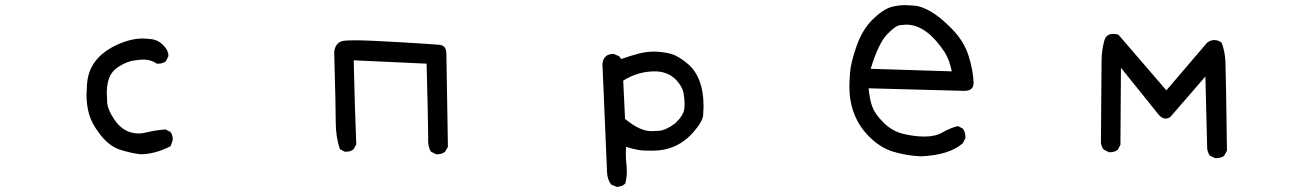

<svg xmlns="http://www.w3.org/2000/svg" viewBox="-20 -595 5040 748"><path d="M528 6Q491 2 448.5 -11.5Q406 -25 370.5 -70.5Q335 -116 325 -158Q317 -190 317 -226L319 -266Q326 -382 464 -432Q502 -445 536 -445Q545 -445 570 -442.5Q595 -440 615.5 -419.5Q636 -399 636 -380V-376L626 -356Q614 -347 597 -347H591Q569 -363 538 -363Q530 -363 503 -359.5Q476 -356 444.5 -336.5Q413 -317 404 -287Q396 -264 396 -233Q396 -223 397.5 -196Q399 -169 425 -130Q461 -75 521 -75Q535 -75 559 -81Q583 -87 624 -91L644 -81Q653 -69 653 -52Q653 -46 644 -25Q582 6 528 6Z M1685 6H1679L1659 -4Q1648 -22 1648 -46V-65Q1648 -115 1642 -347L1358 -360Q1362 -179 1368 -33L1358 -14Q1347 -4 1329 -4H1323L1304 -14Q1288 -63 1288 -119Q1288 -175 1282 -392Q1286 -428 1314 -435Q1326 -438 1363 -438Q1412 -438 1538.5 -430.5Q1665 -423 1691.5 -420.5Q1718 -418 1719 -388L1725 -23L1714 -4Q1702 6 1685 6Z M2382 133 2361 124Q2346 104 2345 76.5Q2344 49 2327 -345Q2330 -385 2371 -385L2392 -376L2400 -365Q2437 -378 2467.5 -386Q2498 -394 2531 -394Q2564 -393 2593 -385.5Q2622 -378 2661 -345Q2721 -292 2721 -181Q2721 -174 2719.5 -148Q2718 -122 2682 -81Q2619 -8 2522 -8Q2517 -8 2490 -8.5Q2463 -9 2419 -23Q2418 -10 2418 4Q2418 27 2421 50L2422 73Q2422 98 2416 120Q2403 133 2382 133ZM2518 -84Q2522 -84 2547.5 -85.5Q2573 -87 2610 -114Q2642 -144 2646 -171Q2647 -181 2647 -192Q2647 -209 2643 -232.5Q2639 -256 2615 -283Q2582 -317 2531 -317Q2465 -317 2408 -281L2415 -132Q2472 -84 2518 -84Z M3569 14Q3513 12 3460 -4Q3407 -20 3362 -67Q3289 -143 3289 -259Q3289 -272 3291.5 -310.5Q3294 -349 3316.5 -414Q3339 -479 3379 -518.5Q3419 -558 3453 -568Q3479 -575 3508 -575Q3518 -575 3543.5 -573Q3569 -571 3605.5 -550.5Q3642 -530 3688.5 -482.5Q3735 -435 3753 -379Q3771 -323 3773 -272Q3773 -241 3737 -241L3364 -251Q3368 -206 3379 -177.5Q3390 -149 3423 -116.5Q3456 -84 3499 -73.5Q3542 -63 3583 -63Q3624 -63 3652.5 -79.5Q3681 -96 3712 -104L3731 -94Q3741 -80 3741 -63V-57L3731 -37Q3679 9 3569 14ZM3688 -317Q3679 -362 3660 -392Q3589 -499 3511 -499Q3506 -499 3487 -497Q3468 -495 3435 -460Q3402 -425 3372 -327Z M4720 21H4714L4694 12Q4685 0 4683 -16L4676 -297L4540 -140Q4531 -133 4521 -133Q4508 -133 4495 -147L4347 -331L4345 -31L4335 -12Q4323 -2 4306 -2H4300L4280 -12Q4271 -23 4269 -39Q4271 -312 4271.5 -356.5Q4272 -401 4282 -436Q4289 -463 4317 -463Q4326 -463 4337 -460L4524 -243L4683 -429Q4697 -439 4711 -439Q4725 -439 4739 -429Q4752 -396 4754 -356.5Q4756 -317 4760 -8L4749 12Q4737 21 4720 21Z"/></svg>

Font: Xiaolai SC
Style: Regular
Weight: 400
Designer: Nozomi Seto 瀬戸のぞみ
Version: Version 3.11;December 4, 2020;FontCreator 13.0.0.2613 64-bit